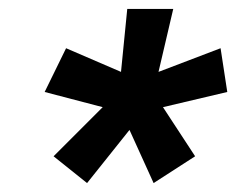

<svg xmlns="http://www.w3.org/2000/svg" viewBox="-20 -688 529 430"><path d="M175 -278 100 -338 210 -448 80 -482 128 -580 251 -527 265 -668H368L335 -527L474 -580L489 -482L345 -448L417 -338L324 -278L270 -397Z"/></svg>

Font: Gantari
Style: Bold Italic
Weight: 700
Italic angle: -10°
Designer: Anugrah Pasau
Foundry: Lafontype
Version: Version 1.000; ttfautohint (v1.8.4.7-5d5b)